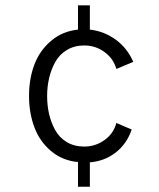

<svg xmlns="http://www.w3.org/2000/svg" viewBox="-20 -606 602 726"><path d="M274.9 100.1V6.8Q215.3 1 172.6 -35.2Q129.9 -71.3 109.9 -125Q89.8 -178.7 89.8 -243.2Q89.8 -307.6 109.6 -360.8Q129.4 -414.1 172.4 -450.9Q215.3 -487.8 274.9 -494.1V-585.9H319.8V-494.1Q374.5 -487.8 418.2 -455.6Q461.9 -423.3 483.9 -372.1L419.9 -345.2Q409.2 -384.3 375.2 -409.2Q341.3 -434.1 298.8 -434.1Q261.2 -434.1 232.9 -417Q204.6 -399.9 189 -371.6Q173.3 -343.3 165.8 -310.8Q158.2 -278.3 158.2 -243.2Q158.2 -207.5 165.5 -175.3Q172.9 -143.1 188.5 -114.5Q204.1 -85.9 232.4 -68.8Q260.7 -51.8 298.8 -51.8Q340.8 -51.8 375.2 -76.4Q409.7 -101.1 419.9 -141.1L478 -116.2Q459.5 -62 417.5 -29.3Q375.5 3.4 319.8 7.8V100.1Z"/></svg>

Font: HK Grotesk Light
Style: Regular
Weight: 300
Designer: Alfredo Marco Pradil and Stefan Peev
Foundry: Hanken Design Co.
Version: Version 1.045;PS 001.045;hotconv 1.0.88;makeotf.lib2.5.64775